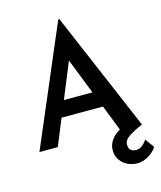

<svg xmlns="http://www.w3.org/2000/svg" viewBox="-139 -858 992 1181"><g transform="rotate(-15 356.5 -267.5)"><path d="M23 0 346 -758H353L676 0H539L473 -169H209L140 0ZM251 -270H433L344 -497ZM591 223Q536 223 498.5 190.5Q461 158 461 105Q461 70 484.5 38.5Q508 7 548 -10L676 0Q621 23 588 45Q555 67 555 96Q555 122 569 132Q583 142 601 142Q640 142 671 94L713 152Q693 183 658 203Q623 223 591 223Z"/></g></svg>

Font: Reem Kufi Medium
Style: Regular
Weight: 500
Designer: Khaled Hosny
Version: Version 1.001